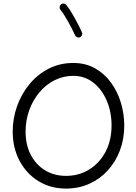

<svg xmlns="http://www.w3.org/2000/svg" viewBox="-20 -1057 785 1106"><path d="M360.4 29.3Q271.5 29.3 202.1 -13.2Q132.8 -55.7 93 -130.1Q53.2 -204.6 53.2 -299.3Q53.2 -375.5 78.6 -446.3Q104 -517.1 150.4 -573Q196.8 -628.9 260.7 -661.6Q324.7 -694.3 402.3 -694.3Q472.7 -694.3 527.3 -663.6Q582 -632.8 619.6 -581.1Q657.2 -529.3 676.5 -465.1Q695.8 -400.9 695.8 -334Q695.8 -256.3 670.7 -190.2Q645.5 -124 600.3 -74.7Q555.2 -25.4 493.9 2Q432.6 29.3 360.4 29.3ZM360.4 -43.9Q434.6 -43.9 493.9 -80.6Q553.2 -117.2 587.9 -182.6Q622.6 -248 622.6 -334Q622.6 -412.6 594.7 -477.5Q566.9 -542.5 517.3 -581.3Q467.8 -620.1 402.3 -620.1Q344.2 -620.1 294.2 -594.7Q244.1 -569.3 206.8 -524.7Q169.4 -480 148.4 -422.1Q127.4 -364.3 127.4 -299.3Q127.4 -221.7 157.7 -164.3Q188 -106.9 240.5 -75.4Q293 -43.9 360.4 -43.9ZM331.5 -1032.2Q338.4 -1037.6 347.4 -1036.6Q356.4 -1035.6 361.8 -1028.8Q385.3 -999 409.9 -954.3Q434.6 -909.7 452.1 -871.1Q455.6 -863.3 452.4 -854.7Q449.2 -846.2 440.9 -842.3Q433.1 -838.9 424.6 -842.3Q416 -845.7 412.6 -853.5Q396 -890.1 371.8 -933.3Q347.7 -976.6 327.6 -1002Q322.3 -1008.8 323.5 -1017.8Q324.7 -1026.9 331.5 -1032.2Z"/></svg>

Font: Mikhak-DS1-FD Regular
Style: Regular
Weight: 400
Designer: Amin Abedi
Version: Version 3.2